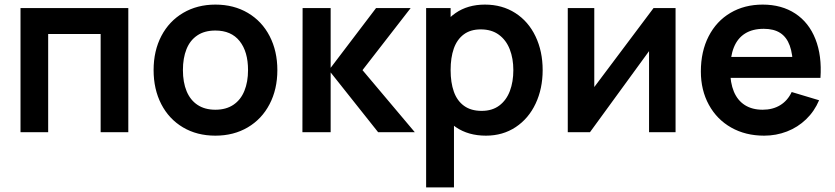

<svg xmlns="http://www.w3.org/2000/svg" viewBox="-20 -575 3630 835"><path d="M69.2 0V-540H538V0H417.7V-427.2H189.5V0Z M916.7 15Q836.5 15 775.6 -21.2Q714.7 -57.4 681.3 -122.2Q648 -186.9 648 -270.2Q648 -353.9 681.8 -418.6Q715.7 -483.2 776.8 -519.1Q838 -555 916.7 -555Q996.9 -555 1058 -518.8Q1119.2 -482.7 1152.7 -417.8Q1186.2 -353 1186.2 -270.2Q1186.2 -186.7 1152.4 -122Q1118.7 -57.2 1057.5 -21.1Q996.3 15 916.7 15ZM916.7 -97.8Q963.2 -97.8 995.1 -119.3Q1027 -140.8 1042.8 -179.8Q1058.7 -218.8 1058.7 -270.2Q1058.7 -350.2 1022.2 -396.2Q985.7 -442.2 916.7 -442.2Q869.2 -442.2 837.8 -420.8Q806.2 -399.5 790.9 -360.9Q775.5 -322.2 775.5 -270.2Q775.5 -217 791.6 -178.2Q807.8 -139.5 839.2 -118.7Q870.8 -97.8 916.7 -97.8Z M1295.2 0 1296 -540H1418V-280L1615.5 -540H1766L1556.5 -270L1784 0H1624.5L1418 -260V0Z M2093.3 15Q2016.8 15 1962.7 -21.9Q1908.6 -58.8 1881 -123.3Q1853.5 -187.8 1853.5 -270.2Q1853.5 -352.3 1880.7 -416.8Q1907.8 -481.2 1961 -518.1Q2014.1 -555 2088.8 -555Q2163.9 -555 2221 -518.4Q2278.1 -481.8 2309 -416.8Q2340 -351.9 2340 -270.2Q2340 -189.4 2309.4 -124.4Q2278.8 -59.4 2222.7 -22.2Q2166.6 15 2093.3 15ZM1833.2 240V-540H1939.7V-160.8H1954.3V240ZM2075 -92.8Q2120.6 -92.8 2151.5 -116Q2182.3 -139.2 2197.4 -179.2Q2212.5 -219.2 2212.5 -270.2Q2212.5 -320.7 2196.9 -360.6Q2181.3 -400.6 2149.6 -423.9Q2117.9 -447.2 2070.8 -447.2Q2026 -447.2 1996.7 -425.2Q1967.4 -403.2 1953.5 -363.7Q1939.7 -324.2 1939.7 -270.2Q1939.7 -215.9 1953.8 -176.3Q1967.8 -136.7 1998 -114.8Q2028.1 -92.8 2075 -92.8Z M2918 -540V0H2802.7V-352.7L2545.7 0H2449.2V-540H2564.5V-196.5L2822.3 -540Z M3303.3 15Q3222.3 15 3159.9 -20.3Q3097.5 -55.7 3062.8 -119.3Q3028 -182.9 3028 -264.2Q3028 -351.3 3061.9 -417.2Q3095.8 -483.2 3156.8 -519.1Q3217.7 -555 3296.7 -555Q3379.5 -555 3438.7 -516Q3497.9 -477.1 3526.3 -404.9Q3554.8 -332.8 3548.1 -236.3H3428.5V-280.3Q3428.2 -339.5 3414.6 -376.6Q3401.1 -413.7 3373.2 -431.7Q3345.4 -449.7 3301.7 -449.7Q3252.8 -449.7 3220.2 -429.2Q3187.6 -408.8 3171.5 -368.9Q3155.5 -329 3155.5 -270Q3155.5 -215.2 3171.5 -176.7Q3187.6 -138.2 3219.3 -118Q3251.1 -97.8 3296.7 -97.8Q3340.7 -97.8 3373.1 -117.6Q3405.5 -137.4 3423 -174.8L3542.2 -139Q3521.8 -90.9 3485.7 -56.2Q3449.5 -21.4 3402.5 -3.2Q3355.4 15 3303.3 15ZM3117.5 -236.3V-327.5H3489.2V-236.3Z"/></svg>

Font: Hauora
Style: Regular
Weight: 400
Designer: Wayne Shih
Foundry: WCYS
Version: Version 1.001